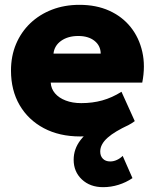

<svg xmlns="http://www.w3.org/2000/svg" viewBox="-20 -550 642 795"><path d="M312 15Q226 15 161.5 -19.2Q97 -53.5 61.2 -114.8Q25.5 -176 25.5 -258Q25.5 -318 46.5 -367.8Q67.5 -417.5 105.5 -453.8Q143.5 -490 195.2 -510Q247 -530 309 -530Q378.5 -530 432.2 -505.8Q486 -481.5 521 -437.8Q556 -394 569.2 -335.5Q582.5 -277 569 -208H190Q191.5 -182.5 207.8 -163.5Q224 -144.5 252 -133.8Q280 -123 316.5 -123Q363 -123 403.5 -134.2Q444 -145.5 483 -170L538 -48.5Q514.5 -30.5 476.2 -16.2Q438 -2 394.5 6.5Q351 15 312 15ZM201.5 -328H397Q396.5 -361 371.2 -381Q346 -401 304 -401Q261.5 -401 233.2 -381Q205 -361 201.5 -328ZM407 225Q353 225 319 193Q285 161 285 111.5Q285 67 313.2 30.2Q341.5 -6.5 390.8 -33.8Q440 -61 502.5 -75.5L511.5 -32Q484 -19 462.5 -6.2Q441 6.5 425.8 20Q410.5 33.5 402.8 47.8Q395 62 395 77.5Q395 96 406 107.2Q417 118.5 436.5 118.5Q450.5 118.5 464 112.2Q477.5 106 488 95.5L528.5 187.5Q502 205.5 470.8 215.2Q439.5 225 407 225Z"/></svg>

Font: Geologica ExtraBold
Style: Regular
Weight: 800
Designer: Sindre Bremnes, Frode Helland
Foundry: Monokrom Skriftforlag AS
Version: Version 1.010;gftools[0.9.28]